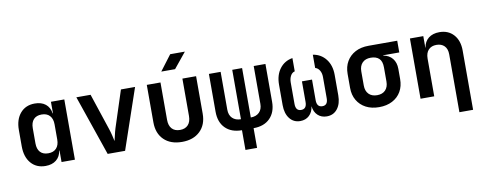

<svg xmlns="http://www.w3.org/2000/svg" viewBox="-75 -1166 4350 1726"><g transform="rotate(-10 2100.0 -302.5)"><path d="M253 10Q170 10 121 -47Q72 -104 72 -201V-350Q72 -446 121 -503Q170 -560 253 -560Q314 -560 351.5 -530Q389 -500 397 -445H400V-550H522V0H400V-105H397Q389 -51 351.5 -20.5Q314 10 253 10ZM297 -98Q345 -98 371 -126.5Q397 -155 397 -206V-344Q397 -395 371 -423.5Q345 -452 297 -452Q249 -452 223.5 -424Q198 -396 198 -344V-206Q198 -154 223.5 -126Q249 -98 297 -98Z M821 0 632 -550H762L873 -216Q883 -186 890.5 -154Q898 -122 902 -103Q907 -122 914 -154Q921 -186 930 -215L1039 -550H1168L980 0Z M1500 10Q1395 10 1335 -48.5Q1275 -107 1275 -208V-550H1400V-209Q1400 -156 1426 -127.5Q1452 -99 1500 -99Q1547 -99 1573.5 -127.5Q1600 -156 1600 -209V-550H1725V-208Q1725 -107 1664 -48.5Q1603 10 1500 10ZM1424 -645 1530 -785H1664L1550 -645Z M2047 180V0Q1951 0 1896.5 -54.5Q1842 -109 1842 -205V-550H1949V-205Q1949 -155 1977.5 -127Q2006 -99 2055 -99V-550H2145V-99Q2194 -99 2222.5 -127Q2251 -155 2251 -205V-550H2358V-205Q2358 -110 2303.5 -55Q2249 0 2153 0V180Z M2578 10Q2518 10 2482 -36Q2446 -82 2446 -159V-345Q2446 -433 2489.5 -490.5Q2533 -548 2606 -560V-439Q2581 -433 2567 -407Q2553 -381 2553 -345V-151Q2553 -87 2603 -87Q2654 -87 2654 -151V-339H2746V-151Q2746 -87 2797 -87Q2847 -87 2847 -151V-345Q2847 -380 2832 -405Q2817 -430 2792 -437V-558Q2866 -546 2910 -489Q2954 -432 2954 -345V-159Q2954 -82 2918 -36Q2882 10 2821 10Q2771 10 2738.5 -20.5Q2706 -51 2700 -104Q2693 -51 2660.5 -20.5Q2628 10 2578 10Z M3299 10Q3229 10 3178 -17Q3127 -44 3098.5 -92.5Q3070 -141 3070 -206V-334Q3070 -399 3098.5 -447.5Q3127 -496 3178 -523Q3229 -550 3299 -550H3561V-443H3414V-440Q3467 -431 3497 -394Q3527 -357 3527 -299V-206Q3527 -141 3499 -92.5Q3471 -44 3419.5 -17Q3368 10 3299 10ZM3299 -99Q3348 -99 3375 -127.5Q3402 -156 3402 -206V-334Q3402 -391 3375 -416Q3348 -441 3299 -441Q3250 -441 3222.5 -412.5Q3195 -384 3195 -334V-206Q3195 -156 3222.5 -127.5Q3250 -99 3299 -99Z M3677 0V-550H3799V-445H3801Q3809 -499 3847.5 -529.5Q3886 -560 3947 -560Q4028 -560 4076.5 -506Q4125 -452 4125 -361V180H4000V-348Q4000 -398 3973.5 -425Q3947 -452 3901 -452Q3855 -452 3828.5 -424Q3802 -396 3802 -344V0Z"/></g></svg>

Font: NKDuy Mono
Style: Bold
Weight: 700
Monospace: yes
Designer: NKDuy
Foundry: NKDuy
Version: Version 2.251; ttfautohint (v1.8.4.7-5d5b)